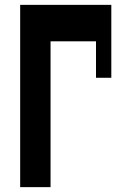

<svg xmlns="http://www.w3.org/2000/svg" viewBox="-20 -750 540 790"><path d="M63 20V-730H438V-430H375V-580H188V20Z"/></svg>

Font: 2P VHS
Style: Regular
Weight: 400
Designer: CodeMan38
Foundry: CodeMan38
Version: Version 3.000